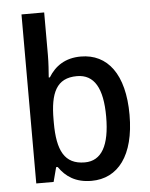

<svg xmlns="http://www.w3.org/2000/svg" viewBox="-54 -805 674 860"><g transform="rotate(-5 283.0 -375.0)"><path d="M177 -568V-760H75V0H153L170 -65H177C208 -20 252 10 323 10C442 10 518 -87 518 -270C518 -453 443 -549 323 -549C253 -549 207 -517 177 -468H172C174 -496 177 -532 177 -568ZM298 -463C376 -463 413 -399 413 -271C413 -142 376 -75 300 -75C209 -75 177 -139 177 -264V-277C177 -398 206 -463 298 -463Z"/></g></svg>

Font: Noto Sans Thai Looped SemiCondensed Medium
Style: Regular
Weight: 500
Width: 4
Designer: Sasikarn Vongin, Ben Mitchell
Foundry: The Fontpad Ltd
Version: Version 1.001